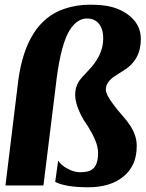

<svg xmlns="http://www.w3.org/2000/svg" viewBox="-20 -794 623 822"><path d="M58.6 -452.6Q93.3 -700.7 254.4 -755.9Q307.1 -773.9 365 -773.9Q422.9 -773.9 458.7 -764.2Q494.6 -754.4 522.5 -735.4Q583 -694.3 583 -626.5Q583 -536.6 507.8 -491.2L471.7 -468.3Q433.1 -442.4 433.1 -410.6Q433.1 -390.6 460.4 -353.5L481.9 -325.2Q494.1 -310.1 508.8 -293.7Q523.4 -277.3 536.1 -258.3Q565.4 -214.4 565.4 -169.7Q565.4 -125 550.5 -92.5Q535.6 -60.1 508.3 -38.1Q452.1 7.8 357.4 7.8Q262.2 7.8 216.3 -15.1L229 -106.4Q248.5 -77.1 293 -61.5Q307.1 -56.6 321.8 -56.6Q336.4 -56.6 350.8 -59.1Q365.2 -61.5 376 -69.8Q399.9 -87.9 399.9 -139.2Q399.9 -177.7 370.1 -229.5L355 -255.4Q320.8 -301.8 306.6 -353.5Q301.8 -371.1 301.8 -387.9Q301.8 -404.8 305.7 -418.2Q309.6 -431.6 316.4 -443.4Q327.6 -460.9 356 -489.7Q421.9 -556.6 421.9 -628.4Q421.9 -688 384.3 -708Q371.6 -714.8 350.6 -714.8Q329.6 -714.8 308.3 -699.2Q287.1 -683.6 269.5 -648.9Q235.8 -580.6 218.3 -423.3L166 0H3.4Z"/></svg>

Font: Merriweather
Style: Heavy Italic
Weight: 900
Italic angle: -7°
Designer: Eben Sorkin
Foundry: Eben Sorkin
Version: Version 1.001